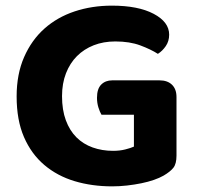

<svg xmlns="http://www.w3.org/2000/svg" viewBox="-20 -644 699 681"><path d="M606 -92Q606 -63 595 -49Q584 -35 560 -21Q546 -13 526 -6Q506 1 481.5 6Q457 11 430.5 14Q404 17 378 17Q306 17 244.5 -1.5Q183 -20 137 -59Q91 -98 65 -158Q39 -218 39 -302Q39 -381 65.5 -441.5Q92 -502 137.5 -542.5Q183 -583 244.5 -603.5Q306 -624 377 -624Q470 -624 525 -595Q580 -566 580 -521Q580 -498 568 -480.5Q556 -463 540 -453Q515 -469 477.5 -483Q440 -497 389 -497Q347 -497 312.5 -483.5Q278 -470 253 -445Q228 -420 214 -384Q200 -348 200 -303Q200 -254 213.5 -217.5Q227 -181 251 -157Q275 -133 308.5 -121Q342 -109 381 -109Q405 -109 424.5 -114Q444 -119 455 -124V-237H340Q334 -247 329 -263Q324 -279 324 -297Q324 -329 339 -344Q354 -359 378 -359H546Q574 -359 590 -343.5Q606 -328 606 -300Z"/></svg>

Font: Baloo Bhai 2
Style: Bold
Weight: 700
Designer: Supriya Tembe, Noopur Datye and Ek Type
Foundry: Ek Type
Version: Version 1.640;PS 1.000;hotconv 16.6.51;makeotf.lib2.5.65220;